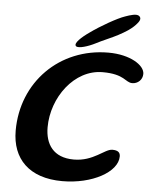

<svg xmlns="http://www.w3.org/2000/svg" viewBox="-56 -829 724 908"><g transform="rotate(5 306.0 -375.0)"><path d="M283 -609.5C294.5 -599 341.5 -614 374.5 -631C401.5 -645.5 450 -665 477 -679.5C512 -698.5 535.5 -712.5 557 -735.5C571 -750.5 581.5 -765.5 569 -777C556.5 -789 524 -777.5 502.5 -770C466 -758 387 -712.5 343 -680.5C304.5 -654 269.5 -622 283 -609.5ZM273.5 32C415.5 32 534.5 -34 534.5 -108C534.5 -126.5 524 -136.5 497 -136.5C460.5 -136.5 412.5 -74.5 319 -74.5C221 -74.5 182.5 -136.5 182.5 -216C182.5 -357 284.5 -498 419.5 -498C524.5 -498 529.5 -458.5 563 -458.5C589 -458.5 611.5 -478.5 611.5 -506.5C611.5 -548 541.5 -592.5 439 -592.5C206.5 -592.5 33.5 -417.5 33.5 -187C33.5 -53.5 116 32 273.5 32Z"/></g></svg>

Font: Gluten
Style: Italic
Weight: 400
Italic angle: -13°
Designer: Tyler Finck
Foundry: Etcetera Type Company
Version: Version 0.920